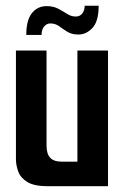

<svg xmlns="http://www.w3.org/2000/svg" viewBox="-20 -645 434 665"><path d="M146 0Q98.6 0 74.9 -14.5Q51.2 -29 43.2 -50.9Q35.2 -72.7 35.2 -94.7V-470H141.2V-140.7Q141.2 -112.2 153.7 -98.7Q166.2 -85.1 194 -85.1H248.1V-470H354.1V0ZM71 -524.1Q71 -574.9 90.4 -599.4Q109.9 -623.8 141.4 -623.8Q164.7 -623.8 181.4 -614.9Q198 -606.1 212.5 -596.9Q227 -587.7 242 -587.7Q257 -587.7 265.2 -598.6Q273.3 -609.5 273.3 -625.1H321.7Q321.7 -571.3 300.3 -548.3Q278.8 -525.4 251.9 -525.4Q228.3 -525.4 213 -535.1Q197.6 -544.8 184.7 -554.3Q171.7 -563.8 154 -563.8Q142 -563.8 133 -553.5Q124 -543.1 124 -524.1Z"/></svg>

Font: Smooch Sans Thin
Style: Regular
Weight: 100
Designer: Robert E. Leuschke
Foundry: Robert E. Leuschke
Version: Version 1.010